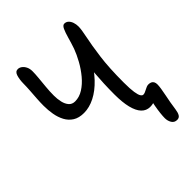

<svg xmlns="http://www.w3.org/2000/svg" viewBox="-248 -842 1153 1153"><g transform="rotate(-45 328.5 -265.5)"><path d="M572.2 181Q548.8 181 537.6 162.4Q526.4 143.8 526.4 120.6Q526.4 104.4 529.2 79.3Q532 54.2 536.9 27.4Q541.8 0.6 547.8 -21.4L578 -18.4Q566.8 -6.4 552.3 2.4Q537.8 11.2 512.2 11.2Q480.2 11.2 458 -12.1Q435.8 -35.4 424.5 -81.3Q413.2 -127.2 413.2 -194.4Q413.2 -240.2 415.1 -285.1Q417 -330 420.5 -372.5Q424 -415 429.4 -453Q434.8 -491 442 -522L470 -452Q434.2 -385 389.9 -338.3Q345.6 -291.6 298.5 -267.8Q251.4 -244 206 -244Q163.2 -244 135.6 -261.5Q108 -279 92.4 -308.4Q76.8 -337.8 70.6 -373.6Q64.4 -409.4 64.4 -446.2Q64.4 -475.4 66.5 -506.1Q68.6 -536.8 70.8 -568Q73 -599.2 73.2 -629.2Q73.6 -659.4 81.3 -685.7Q89 -712 110.2 -712Q124 -712 136.2 -702.9Q148.4 -693.8 156.3 -677.9Q164.2 -662 164.2 -640.4Q164.2 -618.4 161.2 -586.1Q158.2 -553.8 154.7 -517.6Q151.2 -481.4 151.2 -446Q151.2 -417.6 157.1 -391.2Q163 -364.8 177.5 -347.9Q192 -331 217.2 -331Q253.4 -331 287 -352.3Q320.6 -373.6 349.5 -408.3Q378.4 -443 400.5 -482.9Q422.6 -522.8 436 -559Q448.8 -596.8 458.2 -630.7Q467.6 -664.6 477.5 -686.1Q487.4 -707.6 501 -707.6Q516.6 -707.6 527.4 -697.4Q538.2 -687.2 543.9 -670.6Q549.6 -654 549.6 -635.4Q549.6 -610 538.1 -555.9Q526.6 -501.8 515 -415.8Q503.4 -329.8 503.4 -205Q503.4 -150.6 508 -121.1Q512.6 -91.6 520 -80.8Q527.4 -70 534.8 -70Q542.8 -70 550.9 -73.4Q559 -76.8 567.1 -81.2Q575.2 -85.6 583.5 -89Q591.8 -92.4 600 -92.4Q612.8 -92.4 621.3 -88.1Q629.8 -83.8 634.3 -75.2Q638.8 -66.6 638.8 -54Q638.8 -40.2 635.5 -19.2Q632.2 1.8 627.3 26.1Q622.4 50.4 617.5 76.9Q612.6 103.4 609.4 129Q606.2 153 597.9 167Q589.6 181 572.2 181Z"/></g></svg>

Font: Shantell Sans Light
Style: Regular
Weight: 300
Designer: Stephen Nixon, Anya Danilova, Shantell Martin
Foundry: Arrow Type
Version: Version 1.011;[c5ecc13dd]